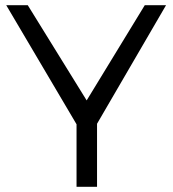

<svg xmlns="http://www.w3.org/2000/svg" viewBox="-20 -720 665 740"><path d="M354 0H275V-241L4 -700H87L314 -333L538 -700H620L354 -243Z"/></svg>

Font: Kalaa
Style: Regular
Weight: 400
Version: Version 1.20 June 5, 2016